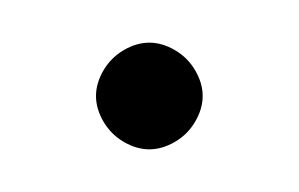

<svg xmlns="http://www.w3.org/2000/svg" viewBox="-20 -715 140 90"><path d="M25 -670Q25 -664 28.5 -658Q32 -652 38 -648.5Q44 -645 50 -645Q56 -645 62 -648.5Q68 -652 71.5 -658Q75 -664 75 -670Q75 -676 71.5 -682Q68 -688 62 -691.5Q56 -695 50 -695Q44 -695 38 -691.5Q32 -688 28.5 -682Q25 -676 25 -670Z"/></svg>

Font: Linefont ExtraLight
Style: Regular
Weight: 250
Monospace: yes
Version: Version 3.002;gftools[0.9.33]